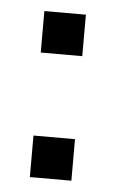

<svg xmlns="http://www.w3.org/2000/svg" viewBox="-38 -420 272 450"><g transform="rotate(5 97.5 -195.5)"><path d="M48.8 0V-97.7H146.5V0ZM48.8 -293V-390.6H146.5V-293Z"/></g></svg>

Font: BabelStone Runic Norn
Style: Regular
Weight: 400
Designer: Andrew West
Foundry: BabelStone
Version: Version 3.002 March 14, 2022